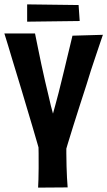

<svg xmlns="http://www.w3.org/2000/svg" viewBox="-43 -857 490 877"><path d="M131 0Q133 -29 133.5 -89.5Q134 -150 132 -234L260 -224Q260 -188 260 -156Q260 -124 261 -96.5Q262 -69 263 -45.5Q264 -22 266 -1ZM-23 -704H117Q123 -674 130.5 -637.5Q138 -601 146 -562.5Q154 -524 163 -486Q171 -454 177.5 -425Q184 -396 189.5 -373.5Q195 -351 199 -338Q204 -356 210.5 -380Q217 -404 224.5 -432.5Q232 -461 239 -491Q245 -516 251.5 -542Q258 -568 264 -594.5Q270 -621 276.5 -646Q283 -671 288 -694L427 -698Q420 -678 411.5 -652.5Q403 -627 393 -597.5Q383 -568 372.5 -536Q362 -504 352 -470Q336 -421 320.5 -372.5Q305 -324 291 -279.5Q277 -235 266 -198.5Q255 -162 248 -137L146 -138Q138 -167 127.5 -202.5Q117 -238 105.5 -278Q94 -318 81 -360Q68 -402 56 -444Q45 -481 34 -516.5Q23 -552 13 -585.5Q3 -619 -6 -649Q-15 -679 -23 -704ZM81 -758V-837L316 -834L321 -761Z"/></svg>

Font: Truculenta ExtraBold
Style: Regular
Weight: 800
Version: Version 1.002